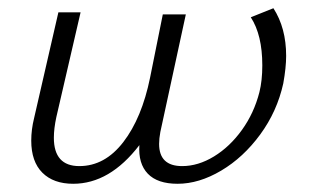

<svg xmlns="http://www.w3.org/2000/svg" viewBox="-20 -443 754 467"><path d="M676 -307Q676 -279 669 -240Q654 -172 613 -116Q572 -60 518 -28Q464 4 412 4Q363 4 339.5 -20.5Q316 -45 319 -90Q247 4 158 4Q110 4 83 -23Q56 -50 56 -101Q56 -128 63 -156L122 -413H176L117 -158Q111 -130 111 -108Q111 -39 173 -39Q235 -39 280 -97.5Q325 -156 345 -254L376 -408H432L370 -122Q367 -106 367 -93Q367 -39 423 -39Q462 -39 500.5 -62.5Q539 -86 568.5 -127Q598 -168 611 -219Q618 -247 618 -284Q618 -358 590 -401L645 -423Q676 -375 676 -307Z"/></svg>

Font: Ysabeau Semilight
Style: Italic
Weight: 300
Italic angle: -12°
Designer: Christian Thalmann (Catharsis Fonts)
Version: Version 0.003